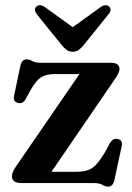

<svg xmlns="http://www.w3.org/2000/svg" viewBox="-20 -697 502 731"><path d="M415.5 -393 176 -43H269.5Q295.5 -43 313.2 -48.8Q331 -54.5 345.8 -70.2Q360.5 -86 378.5 -115.5L399 -153Q410.5 -171.5 428 -168Q448 -164 443.5 -141.5L415.5 -11.5Q410 13.5 392 13.5Q381 13.5 370 6.8Q359 0 336.5 0H62.5Q25.5 0 25.5 -26Q25.5 -41.5 41 -63.5L282.5 -415H189Q156 -415 136.8 -403Q117.5 -391 97 -355L77.5 -319.5Q66.5 -300.5 48.5 -305Q29 -309.5 33.5 -332L57.5 -446Q63 -471 81.5 -471Q92.5 -471 103.2 -464.5Q114 -458 136 -458H401.5Q435 -458 435 -434Q435 -420.5 415.5 -393ZM299.5 -526.5Q289.5 -514 280 -507Q270.5 -500 257 -500Q243.5 -500 233.8 -507Q224 -514 214 -526.5L120.5 -642.5Q113 -652 113.2 -660Q113.5 -668 118.5 -672Q132 -683.5 151.5 -669.5L257 -593.5L362.5 -669.5Q382 -683.5 395.5 -672Q400.5 -668 400.8 -659.8Q401 -651.5 393 -642.5Z"/></svg>

Font: Fraunces 72pt S050 SemiBold
Style: Regular
Weight: 600
Version: Version 1.000; ttfautohint (v1.8.3)